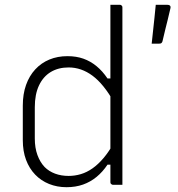

<svg xmlns="http://www.w3.org/2000/svg" viewBox="-20 -770 740 800"><path d="M75 -186V-330Q75 -378 88.5 -416Q102 -454 127 -481Q152 -508 186 -522Q220 -536 261 -536Q298 -536 327.5 -525.5Q357 -515 382 -494.5Q407 -474 428 -443H455V-344Q412 -420 365.5 -454.5Q319 -489 266 -489Q223 -489 191.5 -470Q160 -451 142.5 -414Q125 -377 125 -323V-193Q125 -154 136 -124Q147 -94 166 -74Q184 -56 209.5 -46.5Q235 -37 266 -37Q292 -37 317 -44.5Q342 -52 365.5 -68.5Q389 -85 411.5 -111.5Q434 -138 455 -176V-84H428Q408 -54 382.5 -33Q357 -12 326 -1Q295 10 257 10Q218 10 184.5 -3.5Q151 -17 126.5 -42.5Q102 -68 88.5 -104Q75 -140 75 -186ZM440 -650Q440 -674 440 -699Q440 -724 440 -750Q445 -750 450 -750Q455 -750 459.5 -750Q464 -750 469 -750Q474 -750 479 -750Q483 -750 485 -748.5Q487 -747 488.5 -745Q490 -743 490 -739Q490 -659 490 -575Q490 -491 490 -408Q490 -325 490 -246.5Q490 -168 490 -100Q490 -67 490 -41.5Q490 -16 490 0Q485 0 480 0Q475 0 470.5 0Q466 0 461 0Q456 0 451 0Q448 0 445.5 -1.5Q443 -3 441.5 -5Q440 -7 440 -11Q440 -91 440 -171Q440 -251 440 -330.5Q440 -410 440 -490Q440 -570 440 -650ZM642 -588Q632 -588 625.5 -588Q619 -588 612 -588Q616 -625 618.5 -648.5Q621 -672 623.5 -695Q626 -718 629 -750Q639 -750 646.5 -750Q654 -750 661 -750Q668 -750 676 -750Q686 -750 689 -745.5Q692 -741 690 -735Q683 -704 678.5 -686.5Q674 -669 669.5 -650.5Q665 -632 657 -598Q656 -594 653 -591Q650 -588 642 -588Z"/></svg>

Font: Recursive Light
Style: Regular
Weight: 300
Version: Version 1.085